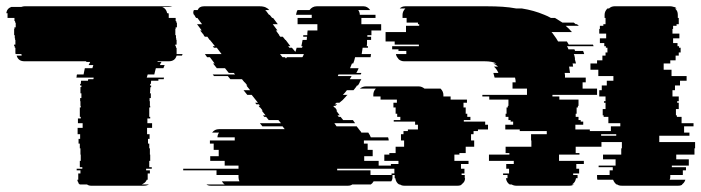

<svg xmlns="http://www.w3.org/2000/svg" viewBox="-24 -591 2232 611"><path d="M538 -419H557L555 -414H538Q533 -396 513 -396H478Q478 -395 477.5 -395Q477 -395 477 -394H490Q486 -388 485 -384H500L496 -374H472Q471 -370 469.5 -364.5Q468 -359 467 -354H446L443 -344H498Q498 -343 497.5 -342Q497 -341 497 -339H480V-334H457L456 -324H454Q454 -321 453 -319H457V-314H455Q454 -310 454 -304.5Q454 -299 453 -294H456V-279H452V-269H453V-254H454V-249H451V-219H454V-214H445V-199H460V-184H444V-164H452V-149H447V-134H451V-119H453V-99H454V-79H451V-59H459V-54H441V-49H453V-39H446V-19H443Q442 -16 440 -13.5Q438 -11 436 -9H435Q432 -6 427 -4H450Q443 0 433 0H266Q258 0 253 -4H230Q227 -6 225 -9H226Q222 -15 222 -19H225V-39H232V-49H220V-54H238V-59H230V-79H233V-99H232V-119H230V-134H226V-149H231V-164H223V-184H239V-199H224V-214H233V-219H230V-249H233V-254H232V-269H231V-279H235V-294H232V-314H235V-319H231V-324H233L234 -334H256Q256 -337 257 -339H273Q274 -341 274 -344H219Q220 -346 220 -349Q220 -352 221 -354H242Q243 -359 244 -364.5Q245 -370 246 -374H270L273 -384H258Q260 -387 261 -389.5Q262 -392 263 -394H250Q250 -395 250.5 -395Q251 -395 251 -396H54Q34 -396 29 -414H45Q45 -416 44.5 -417Q44 -418 44 -419H26Q25 -420 25 -423V-439H23V-444H21V-449H25V-464H24V-469H23V-479H21V-499H22V-504H26V-519H24V-524H22V-534H0V-549H-4Q-2 -564 12 -569H44Q50 -571 54 -571H513Q516 -571 518.5 -570.5Q521 -570 524 -569H492Q505 -564 508 -549H512Q513 -547 513 -544V-534H535V-524H537V-519H539V-504H535V-499H534V-479H536V-469H537V-464H538V-449H534V-444H536V-439H538Z M1225 -54H1049V-49H1155V-34H1225V-27Q1225 -19 1221 -14H1165Q1161 -7 1156 -4H1097Q1092 0 1083 0H647Q638 0 633 -4H691Q686 -7 682 -14H738Q735 -20 735 -27V-34H665V-49H559V-54H735V-64H691V-79H645V-94H672V-114H656V-134H644V-144H723V-154H668Q668 -162 673 -169H651Q659 -180 673 -180H882L875 -189H811L803 -199H870L862 -209H831L823 -219H817L813 -224H821L809 -239H812L804 -249H803L799 -254H803L800 -259H792L788 -264H797L777 -289H763L751 -304H772L760 -319H763L755 -329H754L746 -339H709L701 -349H657L653 -354H724L720 -359H704L692 -374H666L654 -389H659L644 -409H635L628 -419H681L666 -439H657L653 -444H660L644 -464H643L636 -474H628L624 -479H625L613 -494H618L603 -514H619L604 -534H600L598 -537Q597 -539 596 -540.5Q595 -542 594 -544H593Q591 -548 591 -551Q591 -555 593 -559H605Q610 -571 625 -571H802Q814 -571 821.5 -567.5Q829 -564 833 -559H820Q825 -554 826 -552L832 -544H834L842 -534H845L860 -514H844L859 -494H854L865 -479H864L868 -474H876L884 -464H885L900 -444H893L897 -439H905L916 -426Q917 -429 918 -432Q919 -435 920 -439H937L939 -444H935Q936 -449 937 -454Q938 -459 939 -464H952L953 -474H941V-479H954Q954 -483 954 -486.5Q954 -490 955 -494H986V-514H923V-534H968V-544H918Q920 -555 923 -559H961Q970 -571 984 -571H1133Q1145 -571 1154 -559H1116Q1121 -552 1121 -544H1171V-534H1126V-514H1189V-494H1158V-479H1145V-474H1157V-464H1144V-463Q1144 -459 1144 -454Q1144 -449 1143 -444H1147V-439H1130L1127 -419H1157Q1156 -417 1156 -414Q1156 -411 1155 -409H1106Q1105 -404 1103.5 -399Q1102 -394 1100 -389H1096L1090 -374H1117Q1116 -370 1114 -366.5Q1112 -363 1110 -359H1126Q1126 -358 1124 -354H1053L1051 -349H1095L1089 -339H1126L1120 -329H1121L1115 -319H1112Q1110 -315 1107 -311.5Q1104 -308 1101 -304H1080Q1077 -300 1074 -296.5Q1071 -293 1067 -289H1082Q1081 -288 1079.5 -287Q1078 -286 1077 -284Q1067 -272 1056 -264H1047L1041 -259H1049L1043 -254H1038L1037 -253L1040 -249H1042L1049 -239H1046L1057 -224H1050L1054 -219H1060L1068 -209H1099L1106 -199H1040L1047 -189H1111L1121 -176Q1125 -172 1126 -169H1148Q1153 -162 1156 -154H1211Q1213 -148 1213 -144H1134V-134H1146V-114H1162V-94H1135V-79H1181V-64H1225ZM867 -419 875 -409H883L886 -405L889 -409H938Q940 -411 941 -414Q942 -417 943 -419Z M1939 -164H1889V-144H1890V-124H1808V-104H1820V-99H1755V-79H1834V-69H1810V-54H1819V-39H1800V-34H1814V-24H1809Q1807 -10 1796 -4H1802Q1797 0 1788 0H1619Q1611 0 1604 -4H1598Q1588 -10 1586 -24H1591V-34H1577V-39H1596V-54H1587V-69H1611V-79H1532V-99H1597V-104H1585V-124H1667V-144H1666V-164H1716V-174H1630V-179H1584V-194H1609V-204H1601V-209H1594V-219H1585V-229H1588V-249H1592V-254H1594V-274H1533V-284H1511V-289H1653V-309H1607V-329H1617Q1617 -333 1616.5 -336.5Q1616 -340 1615 -344H1550Q1549 -348 1548 -351.5Q1547 -355 1546 -359H1562Q1557 -371 1548 -379H1561Q1556 -384 1546 -389H1556Q1542 -396 1518 -396H1262Q1251 -396 1243 -404H1244Q1237 -411 1236 -419H1269V-429H1244V-434H1224V-444H1309V-449H1232V-459H1203V-489H1268V-509H1310V-514H1306V-519H1270V-534H1257V-544Q1257 -555 1266 -564H1248Q1255 -571 1266 -571H1527Q1552 -571 1575 -569.5Q1598 -568 1619 -564H1637Q1675 -558 1708 -544Q1713 -542 1718.5 -539.5Q1724 -537 1729 -534H1742L1766 -519H1802L1808 -514H1812L1818 -509H1776Q1787 -500 1796 -489H1731Q1735 -485 1738.5 -479.5Q1742 -474 1746 -469L1752 -459H1780L1786 -449H1863Q1863 -448 1865 -444H1780Q1782 -442 1783 -439Q1784 -436 1785 -434H1804Q1806 -430 1806 -429H1831Q1833 -427 1833.5 -424Q1834 -421 1835 -419H1802Q1804 -415 1804.5 -411.5Q1805 -408 1806 -404H1805Q1806 -400 1807 -396.5Q1808 -393 1809 -389H1798Q1799 -387 1799 -384Q1799 -381 1800 -379H1787L1790 -359H1773Q1774 -355 1774 -351.5Q1774 -348 1774 -344H1840V-329H1830V-309H1876V-289H1734V-284H1756V-274H1817V-254H1815V-249H1811V-229H1808V-219H1817V-209H1824V-204H1832V-194H1807V-179H1853V-174H1939ZM1520 -204V-194H1529V-179H1497V-174H1483V-164H1475V-144H1485V-124H1458V-104H1438V-99H1422V-79H1467V-69H1443V-54H1454V-39H1445V-34H1455V-24H1456Q1456 -11 1444 -4H1446Q1441 0 1432 0H1263Q1254 0 1249 -4H1246Q1236 -10 1234 -24H1232V-34H1222V-39H1231V-54H1220V-69H1244V-79H1199V-99H1215V-104H1235V-124H1262V-144H1252V-164H1260V-174H1274V-179H1306V-194H1297V-204H1229V-209H1250V-219H1240V-229H1235V-249H1228V-264H1239V-274H1187V-284H1164V-289Q1164 -301 1172 -309H1121Q1130 -316 1140 -316H1309Q1318 -316 1327 -309H1378Q1387 -300 1387 -289V-284H1410V-274H1462V-264H1451V-249H1458V-229H1463V-219H1473V-209H1452V-204Z M2074 -139H2188V-119H2186V-99H2128V-84H2168V-64H2114V-59H2159V-49H2149V-34H2109V-27Q2109 -25 2108.5 -23Q2108 -21 2107 -19H2157Q2154 -9 2146 -4H2148Q2143 0 2134 0H1955Q1945 0 1940 -4H1938Q1931 -9 1927 -19H1877Q1876 -22 1876 -27V-34H1916V-49H1926V-59H1881V-64H1935V-84H1895V-99H1953V-119H1955V-139H1841V-159H1937V-169H1920V-189H1950V-199H1912V-219H1897V-224H1894V-244H1903V-264H1898V-269H1903V-284H1883V-304H1891V-319H1907V-334H1928V-349H1880V-369H1855V-389H1876V-399H1893V-414H1903V-424H1909V-439H1904V-444H1899V-454H1885V-469H1905V-484H1883V-499H1885V-509H1896V-514H1903V-534H1900V-544Q1900 -555 1909 -564H1914Q1918 -568 1922 -569H1921Q1927 -571 1931 -571H2110Q2114 -571 2120 -569H2121Q2126 -568 2129 -564H2124Q2133 -557 2133 -544V-534H2136V-514H2129V-509H2118V-499H2116V-484H2138V-469H2118V-454H2132V-444H2137V-439H2142V-424H2136V-414H2126V-399H2109V-389H2088V-369H2113V-349H2161V-334H2140V-319H2124V-304H2116V-284H2136V-269H2131V-264H2136V-244H2127V-224H2130V-219H2145V-199H2183V-189H2153V-169H2170V-159H2074Z"/></svg>

Font: Rubik Glitch
Style: Regular
Weight: 400
Designer: Hubert and Fischer, NaN
Foundry: Hubert and Fischer, NaN
Version: Version 2.200